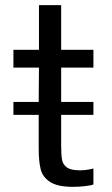

<svg xmlns="http://www.w3.org/2000/svg" viewBox="-20 -720 433 744"><path d="M32 -325H130L131 -458H32V-527H131V-700H217V-527H342V-458H217V-325H342V-275H217V-157Q217 -119 220.5 -100.5Q224 -82 239.5 -71Q255 -60 290 -60Q314 -60 342 -67V-5Q335 -2 311.5 1Q288 4 263 4Q203 4 174 -15Q145 -34 137.5 -64.5Q130 -95 130 -144V-275H32Z"/></svg>

Font: Lopes Sans
Style: Regular
Weight: 400
Designer: Gabriel Lam, Diego Maldonado
Foundry: TypeRant, Foresti Design
Version: Version 4.000